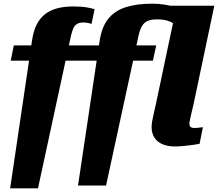

<svg xmlns="http://www.w3.org/2000/svg" viewBox="-20 -787 1182 1041"><path d="M365 -594Q371 -620 378.5 -635.5Q386 -651 399 -658Q412 -665 431 -665Q446 -665 457.5 -662.5Q469 -660 476 -657L493 -737Q479 -742 450 -747Q421 -752 378 -752Q329 -752 290.5 -742Q252 -732 223.5 -709.5Q195 -687 177.5 -651Q160 -615 153 -563L35 234H186ZM55 -541 38 -458H495L513 -541ZM422 -541 404 -458H809L827 -541ZM832 -682Q863 -682 885.5 -675.5Q908 -669 923 -658Q938 -647 947 -632L1026 -713Q1008 -722 984.5 -731.5Q961 -741 932 -749Q903 -757 871.5 -762Q840 -767 805 -767Q722 -767 662 -748Q602 -729 566.5 -684.5Q531 -640 520 -564L403 219H555L731 -593Q738 -625 749.5 -645Q761 -665 780.5 -673.5Q800 -682 832 -682ZM925 -695 827 -231Q819 -195 813.5 -170.5Q808 -146 805 -129.5Q802 -113 802 -98Q802 -64 817.5 -40.5Q833 -17 861 -5Q889 7 926 7Q953 7 977 4.5Q1001 2 1023 -1Q1045 -4 1062 -7L1080 -97Q1075 -97 1067.5 -96Q1060 -95 1052 -94Q1044 -93 1034 -93Q1021 -93 1014 -98Q1007 -103 1007 -116Q1007 -123 1009.5 -136Q1012 -149 1017 -169.5Q1022 -190 1029 -220L1142 -756H845Z"/></svg>

Font: Roboto Serif ExtraBold
Style: Italic
Weight: 800
Italic angle: -10°
Version: Version 1.007